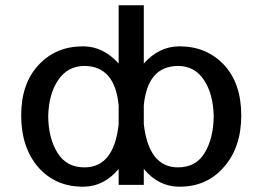

<svg xmlns="http://www.w3.org/2000/svg" viewBox="-20 -698 990 725"><path d="M523 0V-60Q578 6 655 7H658Q762 7 826 -68Q891 -142 891 -262Q891 -383 826 -453Q760 -523 658 -523H655Q580 -522 523 -458V-678H428V-458Q371 -522 296 -523H293Q191 -523 126 -453Q60 -383 60 -262Q60 -142 124 -67Q189 7 293 7H296Q373 6 428 -60V0ZM197 -121Q163 -176 162 -259Q164 -344 200 -396Q236 -449 299 -449Q414 -448 428 -300V-228Q410 -66 299 -66Q231 -66 197 -121ZM753 -121Q720 -66 652 -66Q542 -66 523 -229V-300Q537 -448 652 -449Q715 -449 750 -396Q785 -344 787 -259Q786 -176 753 -121Z"/></svg>

Font: Sawarabi Gothic
Style: Regular
Weight: 400
Designer: mshio (mshio@users.sourceforge.jp)
Version: Version 20141215